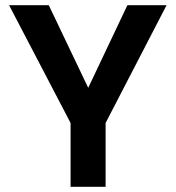

<svg xmlns="http://www.w3.org/2000/svg" viewBox="-20 -720 678 740"><path d="M252 0V-246L15 -700H168L325 -371H315L471 -700H622L387 -246V0Z"/></svg>

Font: DM Sans 11pt
Style: Bold
Weight: 700
Version: Version 4.004;gftools[0.9.30]